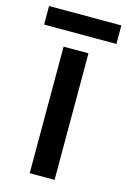

<svg xmlns="http://www.w3.org/2000/svg" viewBox="-127 -738 524 790"><g transform="rotate(15 135.0 -342.5)"><path d="M289 -685H-19V-606H289ZM188 0V-539H82V0Z"/></g></svg>

Font: Noto Sans Canadian Aboriginal Medium
Style: Regular
Weight: 500
Designer: Monotype Design Team, Typotheque's Kevin King
Foundry: Monotype Imaging Inc.
Version: Version 2.004